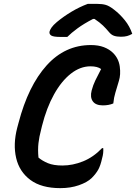

<svg xmlns="http://www.w3.org/2000/svg" viewBox="-20 -953 704 993"><path d="M292 20Q194 20 137 -22.5Q80 -65 63.5 -136Q47 -207 69 -292L76 -318Q126 -509 221 -614.5Q316 -720 450 -720Q489 -720 517.5 -709Q546 -698 565 -679Q594 -650 599.5 -608.5Q605 -567 595 -535Q584 -497 576.5 -473Q569 -449 566 -418Q543 -408 512 -408Q475 -408 460 -429Q445 -450 454 -485Q461 -512 473 -537Q485 -562 503 -596Q484 -610 448 -610Q395 -610 346.5 -572Q298 -534 259.5 -465Q221 -396 197 -301L192 -280Q183 -247 179 -213Q175 -179 179 -138Q199 -121 228 -109Q257 -97 303 -97Q356 -97 409.5 -118.5Q463 -140 508 -187H514Q516 -161 508 -134Q500 -97 488 -75.5Q476 -54 454 -32Q431 -10 388 5Q345 20 292 20ZM434 -933H482Q509 -933 527.5 -927.5Q546 -922 570 -903Q600 -880 625.5 -848.5Q651 -817 664 -778Q650 -770 637 -766.5Q624 -763 605 -763Q584 -763 569.5 -768Q555 -773 543 -788Q529 -805 512.5 -821Q496 -837 469 -855H461Q413 -830 381 -806.5Q349 -783 328 -762H293Q257 -762 245.5 -769Q234 -776 236 -789Q238 -798 246.5 -810.5Q255 -823 274 -839Q309 -868 350 -892.5Q391 -917 434 -933Z"/></svg>

Font: Recursive Mn Csl St SmB
Style: Italic
Weight: 600
Italic angle: -15°
Monospace: yes
Version: Version 1.079;hotconv 1.0.112;makeotfexe 2.5.65598; ttfautoh